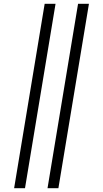

<svg xmlns="http://www.w3.org/2000/svg" viewBox="-20 -843 540 1006"><path d="M229 143 389 -823H446L286 143ZM54 143 214 -823H271L111 143Z"/></svg>

Font: Iosevka Light Oblique
Style: Regular
Weight: 300
Italic angle: -9°
Monospace: yes
Designer: Belleve Invis
Foundry: Belleve Invis
Version: Version 32.5.0; ttfautohint (v1.8.4)